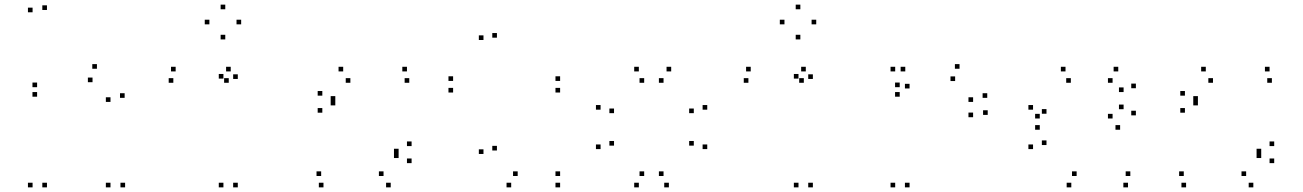

<svg xmlns="http://www.w3.org/2000/svg" viewBox="-20 -798 5620 828"><path d="M519.5 10V-10H499.5V10ZM517.5 -376V-396H497.5V-376ZM398 -501.5V-521.5H378V-501.5ZM140 -422V-442H120V-422ZM140 -381V-401H120V-381ZM379 -443.5V-463.5H359V-443.5ZM456.5 -358.5V-378.5H436.5V-358.5ZM456.5 10V-10H436.5V10ZM182.5 10V-10H162.5V10ZM182.5 -755V-775H162.5V-755ZM120.5 -745V-765H100.5V-745ZM120.5 10V-10H100.5V10Z M1005.5 10V-10H985.5V10ZM1005.5 -457.5V-477.5H985.5V-457.5ZM975 -490V-510H955V-490ZM737.5 -490V-510H717.5V-490ZM727.5 -441V-461H707.5V-441ZM966.5 -441V-461H946.5V-441ZM943.5 -459V-479H923.5V-459ZM943.5 10V-10H923.5V10ZM1020 -693V-713H1000V-693ZM951.5 -758V-778H931.5V-758ZM883 -693V-713H863V-693ZM951.5 -628V-648H931.5V-628Z M1665 10V-10H1645V10ZM1755 -94.5V-114.5H1735V-94.5ZM1755 -168V-188H1735V-168ZM1426 -343.5V-363.5H1406V-343.5ZM1426 -363.5V-383.5H1406V-363.5ZM1491 -441V-461H1471V-441ZM1745 -441V-461H1725V-441ZM1735 -490V-510H1715V-490ZM1460 -490V-510H1440V-490ZM1370 -385.5V-405.5H1350V-385.5ZM1370 -312V-332H1350V-312ZM1699 -136.5V-156.5H1679V-136.5ZM1699 -116.5V-136.5H1679V-116.5ZM1634 -39V-59H1614V-39ZM1365 -39V-59H1345V-39ZM1375 10V-10H1355V10Z M2395.5 10V-10H2375.5V10ZM2395.5 -39V-59H2375.5V-39ZM2212.5 -39V-59H2192.5V-39ZM2123 -149V-169H2103V-149ZM2123 -635.5V-655.5H2103V-635.5ZM2065 -625.5V-645.5H2045V-625.5ZM2065 -134V-154H2045V-134ZM2184.5 10V-10H2164.5V10ZM2395.5 -399V-419H2375.5V-399ZM2395.5 -449V-469H2375.5V-449ZM1934 -449V-469H1914V-449ZM1934 -399V-419H1914V-399Z M2864.5 10V-10H2844.5V10ZM3030 -155V-175H3010V-155ZM3030 -325V-345H3010V-325ZM2874.5 -490V-510H2854.5V-490ZM2735 -490V-510H2715V-490ZM2570 -325V-345H2550V-325ZM2570 -155V-175H2550V-155ZM2735 10V-10H2715V10ZM2628 -170V-190H2608V-170ZM2628 -310V-330H2608V-310ZM2758 -441V-461H2738V-441ZM2841.5 -441V-461H2821.5V-441ZM2972 -310V-330H2952V-310ZM2972 -170V-190H2952V-170ZM2841.5 -39V-59H2821.5V-39ZM2758 -39V-59H2738V-39Z M3485.5 10V-10H3465.5V10ZM3485.5 -457.5V-477.5H3465.5V-457.5ZM3455 -490V-510H3435V-490ZM3217.5 -490V-510H3197.5V-490ZM3207.5 -441V-461H3187.5V-441ZM3446.5 -441V-461H3426.5V-441ZM3423.5 -459V-479H3403.5V-459ZM3423.5 10V-10H3403.5V10ZM3500 -693V-713H3480V-693ZM3431.5 -758V-778H3411.5V-758ZM3363 -693V-713H3343V-693ZM3431.5 -628V-648H3411.5V-628Z M4239.5 -302.5V-322.5H4219.5V-302.5ZM4237.5 -376V-396H4217.5V-376ZM4118 -501.5V-521.5H4098V-501.5ZM3860 -422V-442H3840V-422ZM3860 -381V-401H3840V-381ZM4099 -448.5V-468.5H4079V-448.5ZM4176.5 -358.5V-378.5H4156.5V-358.5ZM4176.5 -292.5V-312.5H4156.5V-292.5ZM3902.5 10V-10H3882.5V10ZM3902.5 -416.5V-436.5H3882.5V-416.5ZM3884 -490V-510H3864V-490ZM3840.5 -490V-510H3820.5V-490ZM3840.5 10V-10H3820.5V10Z M4844.5 10V-10H4824.5V10ZM4854.5 -39V-59H4834.5V-39ZM4623 -39V-59H4603V-39ZM4493 -172.5V-192.5H4473V-172.5ZM4493 -307.5V-327.5H4473V-307.5ZM4598 -441V-461H4578V-441ZM4778 -441V-461H4758V-441ZM4825.5 -401V-421H4805.5V-401ZM4825.5 -327V-347H4805.5V-327ZM4778 -287V-307H4758V-287ZM4464 -287V-307H4444V-287ZM4464 -238.5V-258.5H4444V-238.5ZM4810.5 -238.5V-258.5H4790.5V-238.5ZM4878.5 -300.5V-320.5H4858.5V-300.5ZM4878.5 -417.5V-437.5H4858.5V-417.5ZM4802.5 -490V-510H4782.5V-490ZM4575 -490V-510H4555V-490ZM4435 -325V-345H4415V-325ZM4435 -155V-175H4415V-155ZM4600 10V-10H4580V10Z M5385 10V-10H5365V10ZM5475 -94.5V-114.5H5455V-94.5ZM5475 -168V-188H5455V-168ZM5146 -343.5V-363.5H5126V-343.5ZM5146 -363.5V-383.5H5126V-363.5ZM5211 -441V-461H5191V-441ZM5465 -441V-461H5445V-441ZM5455 -490V-510H5435V-490ZM5180 -490V-510H5160V-490ZM5090 -385.5V-405.5H5070V-385.5ZM5090 -312V-332H5070V-312ZM5419 -136.5V-156.5H5399V-136.5ZM5419 -116.5V-136.5H5399V-116.5ZM5354 -39V-59H5334V-39ZM5085 -39V-59H5065V-39ZM5095 10V-10H5075V10Z"/></svg>

Font: Monaspace Krypton Dots Var
Style: Regular
Weight: 400
Designer: Riley Cran and the Lettermatic Team
Version: Version 1.100 (Monaspace Krypton Dots)